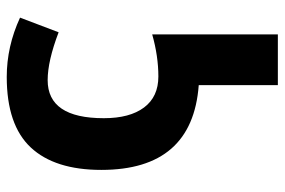

<svg xmlns="http://www.w3.org/2000/svg" viewBox="-156 -440 836 564"><g transform="rotate(-90 262.0 -158.0)"><path d="M44.9 -278.3Q44.9 -415 110.8 -485.6Q176.8 -556.2 317.9 -556.2Q407.7 -556.2 492.2 -517.1L449.2 -403.8Q364.7 -436 308.6 -436Q196.8 -436 196.8 -271Q196.8 -194.8 228.3 -152.8Q259.8 -110.8 319.3 -110.8Q378.9 -110.8 442.9 -128.9V240.2H293.9V7.8Q44.9 -10.7 44.9 -278.3Z"/></g></svg>

Font: NotoSans-Bold
Style: Bold
Weight: 700
Designer: Monotype Design team
Foundry: Monotype Imaging Inc.
Version: Version 1.04